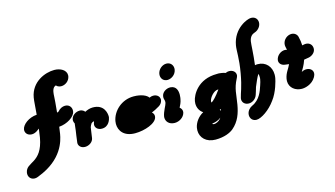

<svg xmlns="http://www.w3.org/2000/svg" viewBox="-164 -1030 2800 1603"><g transform="rotate(-15 1236.0 -228.5)"><path d="M400.8 -537.3C433.1 -537.3 470.2 -562.2 477.1 -601.4C477.8 -605.2 478.1 -608.9 478.1 -612.5C478.1 -656.5 429.9 -683.7 376.8 -683.7C296.8 -683.7 175.3 -635.7 152.5 -506.4C146.6 -472.9 146.1 -432.2 139.2 -360.5C68 -355.5 12 -309.6 5.1 -270.5C4.6 -267.5 4.3 -264.5 4.3 -261.5C4.3 -235.5 24.6 -212.9 59 -212.9C94.8 -212.9 120.5 -241.3 126.5 -244.3C123.8 -223.3 118.4 -183 115.9 -169.1C78.2 45 -48.8 -6.2 -64.9 85C-65.5 88.7 -65.8 92.5 -65.8 96.1C-65.8 124.6 -46.1 149.1 -12.1 149.1C-1.7 149.1 9.6 146 20.5 141L21.4 140.6L22.9 139.8C242.2 55.2 276.3 -98.4 286.3 -154.9C289.7 -174.4 292.1 -193.7 294.8 -214.3C294.9 -215.1 294.8 -214 294.9 -214.9C364.5 -219.9 432 -263.4 439.7 -306.8C440.4 -310.6 440.7 -314.3 440.7 -318C440.7 -346.3 421.7 -371.8 387.1 -371.8H385.2C364.6 -371.8 339.4 -360.6 321.9 -338.5C318 -336.4 310 -333.4 308.1 -333.1C323.6 -486.5 317.4 -475.5 323.3 -509.4C330.7 -551.1 355.1 -555.3 357.7 -555.4C357.7 -555.4 368.8 -537.3 400.8 -537.3Z M406.3 -50.2 406.1 -49.4 406.1 -48.9C405.9 -47.1 405.7 -45.3 405.7 -43.5C405.7 -18.8 426.7 3.6 460.9 3.6C493.8 3.6 528.9 -18.4 534.7 -51.3L535.2 -54.5C538.1 -70.6 540.3 -87.8 543 -108.7C544.7 -118.9 545.7 -128.9 548 -142.6C549.6 -148.2 557.3 -165.8 563.5 -173.5C567.5 -176.3 575.5 -181.8 583.8 -185.3C583.9 -185 584.6 -183.6 585.7 -180.1C585.6 -179.2 585.8 -177.4 583.5 -171.4C583.5 -171.4 583.6 -171.5 582.6 -169C582.2 -167.9 582.2 -171.6 580.6 -162.1C580.1 -159.4 579.8 -156.7 579.8 -154C579.8 -128.4 601.6 -107.1 635.9 -107.1C696.5 -107.1 712.8 -164.6 716.1 -183.1C716.4 -184.8 716.6 -187.7 716.6 -191.5C716.6 -219.9 703.5 -298.2 606.8 -298.2C582.2 -298.2 558.6 -290.2 537.4 -279.3C532.7 -286 519.7 -300.9 493.7 -300.9C459.1 -300.9 425.5 -277.5 419.9 -245.9L418.6 -238.7L418.6 -237C418.7 -226.9 421.5 -216.5 426.9 -208.5C425.7 -191.3 422.6 -168.4 419.7 -147.1C417.6 -134.8 416.3 -127.8 416.2 -123.6C416.2 -122.8 416.2 -123.6 416.2 -122.8C416 -121.4 416.3 -122.2 414.3 -111.1Z M894.2 1.8C977.2 1.8 1079.8 -33.8 1089.1 -86.7C1089.6 -89.5 1089.9 -92.5 1089.9 -95.4C1089.9 -107.5 1085.1 -119.5 1073.1 -129.3C1094.7 -138.3 1117.2 -149.3 1141.4 -164.2C1156.9 -173.4 1169.9 -189.5 1173.1 -207.5C1173.6 -210.2 1173.8 -213 1173.8 -215.7C1173.8 -240.7 1153.4 -262.5 1118.7 -262.5C1109.3 -262.5 1100.3 -260.6 1085.9 -254.5C1072.7 -276.1 1028.3 -299.1 959.1 -299.1C855.6 -299.1 775 -223.5 760 -138.1C758.6 -130.4 757.9 -122.6 757.9 -114.8C757.9 -55.8 797.9 1.8 894.2 1.8Z M1294.3 -492.7C1259.6 -492.7 1223.3 -464.3 1216.4 -425C1215.7 -421.1 1215.4 -417.2 1215.4 -413.4C1215.4 -383.8 1235.5 -358.2 1270.5 -358.2C1303.9 -358.2 1342 -384.5 1349.1 -425C1349.8 -428.9 1350.2 -432.7 1350.2 -436.6C1350.2 -466.4 1329.5 -492.7 1294.3 -492.7ZM1162.9 -72.5C1162.2 -68.7 1161.9 -64.8 1161.9 -60.9C1161.9 -27.7 1186.8 4.1 1235.9 4.1C1277 4.1 1316.8 -23.8 1325.5 -59.2L1325.7 -59.9L1326.3 -63.6C1326.8 -66.2 1327 -68.8 1327 -71.4C1327 -85.1 1320.5 -98.2 1307 -108.3C1316.3 -126.3 1327.4 -147.1 1332.6 -176.8C1332.9 -178.3 1336.4 -194.3 1336.4 -213.9C1336.4 -246.8 1326.7 -289.8 1276.1 -292.7L1275.3 -292.7H1272.6C1239.7 -292.7 1204.7 -270.7 1198.9 -237.9C1198 -233.2 1197.7 -229.2 1197.7 -225.7C1197.7 -210.1 1204.2 -203.5 1204.2 -188.4C1204.2 -185.1 1203.9 -181.5 1203.2 -177.2C1199.9 -158.8 1170.1 -113.3 1162.9 -72.5Z M1838.9 -241.7C1839.4 -244.4 1839.6 -247.1 1839.6 -249.7C1839.6 -275.2 1817.8 -296.4 1783.5 -296.4C1775.2 -296.4 1766.2 -295 1753.4 -289C1735.6 -296.9 1703 -300 1697.7 -300.3L1695.9 -300.4H1694.2C1690 -300.4 1681.9 -300 1679.8 -300C1515.7 -300 1453.6 -181.4 1444.2 -128.1C1442.9 -121 1442.3 -113.8 1442.3 -106.7C1442.3 -72.9 1456.9 -41 1487.5 -21.1C1442.8 2.9 1410.5 47.1 1402.7 91.6C1401.4 99.2 1400.7 106.7 1400.7 114C1400.7 176.3 1448.3 226.9 1529.4 226.9C1605.2 226.9 1657.9 203.3 1685.4 180C1745.3 129 1767 63.4 1779.6 -8.2C1786.4 -46.6 1789.4 -83.5 1795.4 -117.8C1800.9 -148.6 1809.5 -180.5 1831.3 -222.2C1833 -225.8 1837.5 -233.9 1838.9 -241.7ZM1636.3 -8.6 1634.5 1.9 1633.2 7.4C1632.3 4.5 1630.8 0.2 1626.2 -6.2C1628.5 -6.7 1629 -6.7 1636.3 -8.6ZM1605.5 70.7C1591.1 87.9 1565.4 98.2 1551.4 98.2C1540.9 98.2 1536.9 95 1536 91.9C1536.4 91.6 1538.2 90.2 1539.8 89.6C1563.9 86.9 1593.3 77 1613.3 60C1611.4 63 1609.2 66.3 1605.5 70.7ZM1650.6 -171.8H1659C1621.7 -119.3 1591.8 -89.5 1576 -80.9C1575.1 -82.6 1573.9 -85.2 1573.9 -89.6C1573.9 -91.2 1574 -93 1574.4 -95C1579.3 -123 1616.5 -168.9 1650.6 -171.8Z M1873.7 -254.2C1852.6 -134.7 1831.1 -96.9 1821.6 -53.9L1821.1 -51C1820.5 -47.9 1820.3 -44.9 1820.3 -41.9C1820.3 -15 1841.8 7.3 1875.8 7.3C1905.2 7.3 1937.6 -13.8 1948.5 -48C1954.4 -67.2 1961.1 -85.6 1967.7 -110.6C1975.6 -131.6 2005.2 -198.7 2015.1 -210.5C2018.3 -205.1 2019.5 -191.3 2019.5 -180.1C2019.5 -174.1 2019.1 -168.8 2018.6 -165.9C2015.9 -150.3 2011.7 -133.8 2003.9 -111.7C1990.3 -70 1968 0.3 1897.6 32.1C1875.5 41.7 1854.6 63.3 1849.8 90.5C1849.1 94.2 1848.8 97.9 1848.8 101.6C1848.8 129.9 1867.8 155.5 1902.4 155.5C1942.9 155.5 2018.6 105.4 2067.3 36.7C2116.6 -26.7 2138.8 -120.3 2142.4 -140.6C2144.1 -150.7 2145 -160.6 2145 -170.1C2145 -238.8 2100 -290.7 2030.1 -290.7C2023.7 -290.7 2017.7 -290.5 2006.5 -288.3C2018.5 -378.4 2020.3 -464.6 2024.8 -490.2C2032 -531.4 2054.3 -545.6 2073.8 -552.1C2098.8 -559.7 2124.9 -582.9 2130.4 -614.1C2131 -617.8 2131.4 -621.6 2131.4 -625.2C2131.4 -653.7 2111.6 -678.2 2077.6 -678.2H2074.9C2044.2 -678.2 1920.9 -631.5 1896 -490.5C1887.5 -442.4 1896.2 -382.2 1873.7 -254.2Z M2288.9 -345.1C2285.4 -345.7 2290.8 -344.7 2286.3 -345.5C2285.1 -345.7 2289.5 -346.4 2278.4 -346.4C2245.3 -346.4 2208.8 -319.9 2201.9 -281.4C2201.5 -278.8 2201.3 -276.2 2201.3 -273.7C2201.3 -252.1 2217.6 -232.9 2245.7 -228C2257.4 -226.2 2268.1 -224.7 2283.6 -223.2C2268.4 -186.6 2240.7 -161.2 2231.7 -109.9C2230.5 -103.2 2229.9 -96.7 2229.9 -90.4C2229.9 -32.1 2279.6 3.7 2335.3 3.7C2379.1 3.7 2445 -23.1 2464.1 -83.4L2464.5 -84.7L2465.4 -89.8C2465.9 -92.5 2466.2 -95.3 2466.2 -97.9C2466.2 -122.8 2445.7 -144.5 2411 -144.5C2398.3 -144.5 2383.9 -141.3 2369.2 -132.5C2379.7 -152.2 2399.5 -179.5 2414.9 -226.7C2426.1 -228.1 2441.2 -230.6 2455.9 -233.5C2481.9 -238.2 2510.7 -258.7 2515.6 -286.8C2516.3 -290.5 2516.6 -294.2 2516.6 -297.8C2516.6 -326.9 2495.6 -350.9 2461.9 -350.9C2449.2 -350.9 2450.8 -349.4 2430.6 -346C2429.8 -370.4 2426.4 -396.8 2419.4 -423.2C2414.3 -443.5 2395.1 -461.8 2367 -461.8H2364.6C2331.7 -460.4 2298.1 -434.8 2291.6 -397.7C2290.8 -393.5 2290.5 -389.7 2290.5 -386C2290.5 -371.8 2295.2 -360.2 2297.8 -343.6C2296.2 -343.8 2293.4 -344.3 2288.9 -345.1Z"/></g></svg>

Font: TudorRose
Style: BoldOblique
Weight: 500
Version: Version 001.000